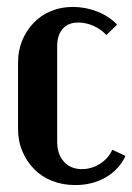

<svg xmlns="http://www.w3.org/2000/svg" viewBox="-20 -524 382 554"><path d="M32 -343Q32 -378 44 -407Q56 -436 77 -458Q98 -480 127 -492Q156 -504 190 -504Q227 -504 261 -490.5Q295 -477 318 -453L287 -423Q271 -440 249.5 -449.5Q228 -459 206 -459Q177 -459 161 -441Q145 -423 145 -391V-114Q145 -79 164.5 -57.5Q184 -36 216 -36Q244 -36 268.5 -51.5Q293 -67 304 -92L342 -74Q324 -35 285.5 -12.5Q247 10 197 10Q161 10 130.5 -2Q100 -14 78.5 -36Q57 -58 44.5 -87.5Q32 -117 32 -153Z"/></svg>

Font: Moniqa ExtBd Paragraph
Style: Regular
Weight: 800
Designer: Rajesh Rajput
Foundry: Rajesh Rajput
Version: Version 1.000